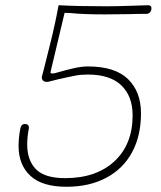

<svg xmlns="http://www.w3.org/2000/svg" viewBox="-20 -714 616 734"><path d="M51 -156Q51 -186 57 -219Q60 -240 75 -240Q93 -240 90 -221Q84 -191 84 -162Q84 -101 117.5 -67Q151 -33 229 -33Q348 -33 417.5 -97.5Q487 -162 487 -273Q487 -346 444 -387.5Q401 -429 316 -429Q290 -429 268.5 -425Q247 -421 203 -411L167 -402Q164 -401 159 -401Q149 -401 144 -406.5Q139 -412 140 -421L147 -447Q152 -468 171 -543Q190 -618 204 -694Q275 -690 386 -690Q429 -690 483 -692Q529 -694 546 -694Q559 -694 559 -683Q559 -673 553.5 -667Q548 -661 540 -661Q499 -661 477 -660L380 -659Q298 -659 250 -664L227 -665L173 -438Q173 -433 180 -433Q185 -433 189 -434Q238 -448 265.5 -454Q293 -460 316 -460Q420 -460 469.5 -411.5Q519 -363 519 -281Q519 -195 485 -132Q451 -69 386.5 -34.5Q322 0 234 0Q141 0 96 -42Q51 -84 51 -156Z"/></svg>

Font: Mali ExtraLight
Style: Italic
Weight: 275
Italic angle: -10°
Version: Version 1.000; ttfautohint (v1.6)